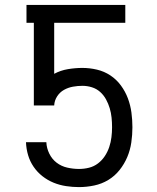

<svg xmlns="http://www.w3.org/2000/svg" viewBox="-20 -755 640 783"><path d="M302 8Q276 8 249.5 4Q223 0 198.5 -10Q174 -20 153 -36.5Q132 -53 117 -75Q102 -97 94.5 -122.5Q87 -148 86 -175H169Q170 -151 181 -128.5Q192 -106 211 -91.5Q230 -77 254 -71.5Q278 -66 302 -66Q323 -66 343 -71Q363 -76 379.5 -88.5Q396 -101 407.5 -118.5Q419 -136 425.5 -155.5Q432 -175 434.5 -195.5Q437 -216 437 -236Q437 -256 435 -275.5Q433 -295 427.5 -313.5Q422 -332 412.5 -349.5Q403 -367 388.5 -380Q374 -393 355 -399Q336 -405 316 -405Q297 -405 277.5 -401.5Q258 -398 241 -388.5Q224 -379 213 -362Q202 -345 201 -325H118V-662H88V-735H491V-662H201V-454Q227 -468 257 -473Q287 -478 316 -478Q346 -478 375.5 -471Q405 -464 430 -447.5Q455 -431 473 -406.5Q491 -382 501.5 -354Q512 -326 516 -296Q520 -266 520 -236Q520 -205 515.5 -174Q511 -143 499 -114.5Q487 -86 467.5 -61.5Q448 -37 421.5 -21Q395 -5 364 1.5Q333 8 302 8Z"/></svg>

Font: R Plex Mono
Style: Regular
Weight: 400
Monospace: yes
Designer: Belleve Invis
Foundry: Belleve Invis
Version: Version 31.8.0